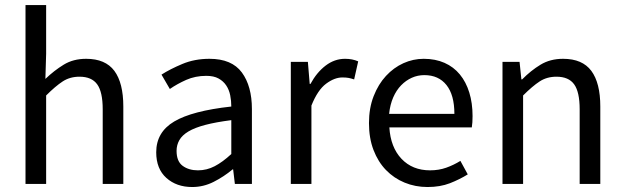

<svg xmlns="http://www.w3.org/2000/svg" viewBox="-20 -732 2485 764"><path d="M81.5 -711.9H163.6V-518.1L160.6 -418Q195.3 -451.2 233.4 -474.6Q271.5 -498 322.8 -498Q399.4 -498 435.1 -450Q470.7 -401.9 470.7 -308.1V0H388.7V-296.9Q388.7 -366.2 366.7 -396.5Q344.7 -426.8 296.4 -426.8Q258.3 -426.8 229.5 -408Q200.7 -389.2 163.6 -352.1V0H81.5Z M601.6 -126Q601.6 -206.1 673.1 -248.5Q744.6 -291 900.4 -308.1Q900.4 -331.1 896 -353Q891.6 -375 880.1 -392.1Q868.7 -409.2 849.6 -419.7Q830.6 -430.2 800.8 -430.2Q757.3 -430.2 720.9 -414.1Q684.6 -397.9 655.8 -377.9L622.6 -435.1Q656.7 -457 705.6 -477.5Q754.4 -498 813.5 -498Q902.3 -498 942.4 -443.6Q982.4 -389.2 982.4 -297.9V0H914.6L907.7 -58.1H905.8Q870.6 -28.8 830.1 -8.3Q789.6 12.2 744.6 12.2Q682.6 12.2 642.1 -23.9Q601.6 -60.1 601.6 -126ZM682.6 -131.8Q682.6 -89.8 707 -72Q731.4 -54.2 767.6 -54.2Q802.7 -54.2 834.2 -70.6Q865.7 -86.9 900.4 -119.1V-253.9Q839.4 -246.1 797.4 -235.1Q755.4 -224.1 730 -209Q704.6 -193.8 693.6 -174.3Q682.6 -154.8 682.6 -131.8Z M1137.2 -485.8H1205.1L1212.4 -397.9H1215.3Q1240.2 -443.8 1275.6 -470.9Q1311 -498 1353 -498Q1382.3 -498 1405.3 -487.8L1389.2 -416Q1377.4 -419.9 1367.4 -421.9Q1357.4 -423.8 1342.3 -423.8Q1311 -423.8 1277.6 -398.9Q1244.1 -374 1219.2 -312V0H1137.2Z M1448.2 -242.2Q1448.2 -301.8 1466.8 -349.4Q1485.4 -397 1515.9 -429.9Q1546.4 -462.9 1585.2 -480.5Q1624 -498 1666 -498Q1712.4 -498 1748.8 -481.9Q1785.2 -465.8 1809.8 -435.8Q1834.5 -405.8 1847.4 -363.8Q1860.4 -321.8 1860.4 -270Q1860.4 -243.2 1857.4 -225.1H1529.3Q1534.2 -146 1577.6 -100.1Q1621.1 -54.2 1691.4 -54.2Q1726.1 -54.2 1755.6 -64.7Q1785.2 -75.2 1812 -91.8L1841.3 -38.1Q1809.1 -18.1 1770.3 -2.9Q1731.4 12.2 1681.2 12.2Q1632.3 12.2 1589.8 -5.4Q1547.4 -22.9 1515.9 -55.4Q1484.4 -87.9 1466.3 -135Q1448.2 -182.1 1448.2 -242.2ZM1788.1 -278.8Q1788.1 -354 1756.6 -393.6Q1725.1 -433.1 1668.5 -433.1Q1642.1 -433.1 1618.7 -422.6Q1595.2 -412.1 1576.2 -392.6Q1557.1 -373 1544.7 -344.5Q1532.2 -315.9 1528.3 -278.8Z M1979.5 -485.8H2047.4L2054.7 -416H2057.6Q2092.3 -451.2 2130.9 -474.6Q2169.4 -498 2220.7 -498Q2297.4 -498 2333 -450Q2368.7 -401.9 2368.7 -308.1V0H2286.6V-296.9Q2286.6 -366.2 2264.6 -396.5Q2242.7 -426.8 2194.3 -426.8Q2156.2 -426.8 2127.4 -408Q2098.6 -389.2 2061.5 -352.1V0H1979.5Z"/></svg>

Font: Pyidaungsu ZawDecode
Style: Regular
Weight: 400
Designer: Sun Tun
Foundry: Your Own Font Foundry
Version: Version 2.50